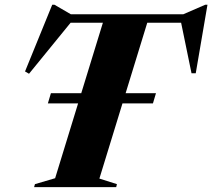

<svg xmlns="http://www.w3.org/2000/svg" viewBox="-20 -774 878 794"><path d="M178 -346.5 190.5 -388.5H316L405.5 -680H272L100 -469L83.5 -478.5L196 -754.5H205L273 -715H738L829 -754.5H838L789.5 -471H772L729 -680H589L499.5 -388.5H625L612.5 -346.5H486.5L391 -35.5L463.5 -12.5L460.5 0H121L124.5 -12.5L208 -37L303 -346.5Z"/></svg>

Font: Newsreader Display
Style: Bold Italic
Weight: 700
Italic angle: -17°
Designer: Hugues Gentile
Foundry: Production Type
Version: Version 1.001